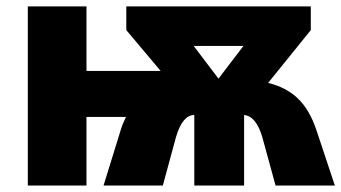

<svg xmlns="http://www.w3.org/2000/svg" viewBox="-20 -573 1054 593"><path d="M939.9 -553.2V-480L808.1 -316.9Q864.3 -303.2 900.1 -268.8Q936 -234.4 957 -171.9L1014.2 0H831.1L790 -149.9Q771 -214.4 733.9 -217.8V0H580.1V-217.8Q543.9 -217.8 523.9 -150.9L482.9 0H299.8L353 -171.9Q357.9 -189 369.1 -211.9H247.1V0H65.9V-553.2H247.1V-354H476.1L370.1 -480V-553.2ZM731.9 -431.2H578.1L654.8 -330.1Z"/></svg>

Font: Black Ops One [rus by aLiNcE]
Style: Regular
Weight: 400
Designer: James Grieshaber
Foundry: James Grieshaber
Version: Version 1.002;May 25, 2024;FontCreator 13.0.0.2680 64-bit